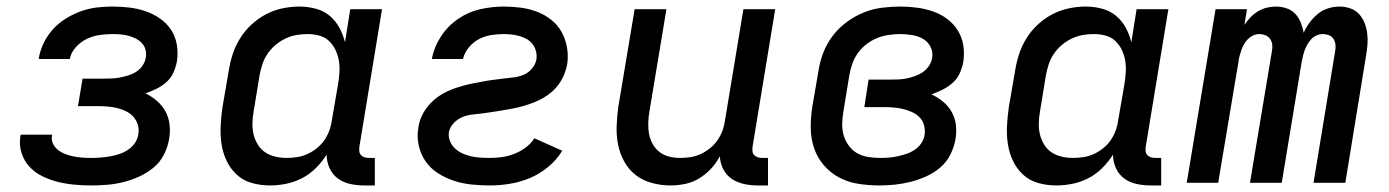

<svg xmlns="http://www.w3.org/2000/svg" viewBox="-20 -558 4240 586"><path d="M258 8Q232 8 206 5.5Q180 3 156 -3Q132 -9 109.5 -20Q87 -31 70.5 -48.5Q54 -66 46 -90.5Q38 -115 42 -141Q42 -142 42.5 -144Q43 -146 44 -147H139Q139 -147 139 -146Q139 -145 139 -144Q136 -131 142 -119Q148 -107 158 -99.5Q168 -92 180 -87.5Q192 -83 205 -80.5Q218 -78 231 -77Q244 -76 258 -76Q272 -76 286 -77Q300 -78 314.5 -80.5Q329 -83 343 -87.5Q357 -92 369.5 -100Q382 -108 391 -120.5Q400 -133 402 -147Q405 -162 401 -176Q397 -190 388 -200.5Q379 -211 366.5 -217.5Q354 -224 340.5 -227.5Q327 -231 312 -232.5Q297 -234 282 -234H218L232 -318H296Q309 -318 321.5 -318.5Q334 -319 346.5 -321.5Q359 -324 372 -328Q385 -332 396.5 -339.5Q408 -347 415.5 -358.5Q423 -370 425 -382Q427 -395 424 -406.5Q421 -418 413 -426.5Q405 -435 394 -440.5Q383 -446 371.5 -449Q360 -452 347.5 -453Q335 -454 322 -454Q303 -454 283 -451Q263 -448 244.5 -439Q226 -430 211.5 -414Q197 -398 193 -378H98Q102 -403 113 -426Q124 -449 141 -468Q158 -487 180.5 -501Q203 -515 226.5 -523.5Q250 -532 274 -535Q298 -538 322 -538Q349 -538 374.5 -535Q400 -532 423.5 -524Q447 -516 467.5 -502Q488 -488 501.5 -468Q515 -448 519.5 -422.5Q524 -397 520 -371Q517 -354 509.5 -337Q502 -320 488 -307.5Q474 -295 457.5 -287Q441 -279 424 -273Q443 -264 459 -250Q475 -236 485 -218Q495 -200 497.5 -177.5Q500 -155 496 -133Q492 -109 480 -85.5Q468 -62 447.5 -45.5Q427 -29 403.5 -18.5Q380 -8 355.5 -2Q331 4 306.5 6Q282 8 258 8Z M804 8Q775 8 748.5 0.5Q722 -7 702.5 -25Q683 -43 671.5 -67.5Q660 -92 656 -119Q652 -146 653.5 -174.5Q655 -203 659 -231L678 -341Q682 -367 690 -392Q698 -417 712.5 -440.5Q727 -464 747.5 -483Q768 -502 792 -514.5Q816 -527 842 -532.5Q868 -538 894 -538Q919 -538 943.5 -531.5Q968 -525 986 -510Q1004 -495 1015.5 -474Q1027 -453 1033 -429L1049 -530H1146L1077 -111Q1076 -104 1076.5 -97Q1077 -90 1081.5 -85Q1086 -80 1092.5 -78Q1099 -76 1106 -76H1124V8H1092Q1070 8 1049 3.5Q1028 -1 1011.5 -13Q995 -25 986 -44.5Q977 -64 977 -86Q977 -86 977 -86Q977 -86 977 -86Q963 -64 944 -45Q925 -26 901.5 -14Q878 -2 853 3Q828 8 804 8ZM855 -76Q871 -76 887 -78.5Q903 -81 918.5 -88Q934 -95 947.5 -106Q961 -117 970.5 -131Q980 -145 985.5 -160.5Q991 -176 993 -192L1012 -302Q1015 -320 1016 -338.5Q1017 -357 1014 -374Q1011 -391 1003.5 -406.5Q996 -422 983.5 -433.5Q971 -445 954 -449.5Q937 -454 918 -454Q901 -454 884 -451Q867 -448 850.5 -440Q834 -432 820 -420Q806 -408 796 -393Q786 -378 780.5 -361Q775 -344 772 -327L754 -217Q751 -200 750.5 -182Q750 -164 754 -147.5Q758 -131 767 -116.5Q776 -102 789.5 -93Q803 -84 820 -80Q837 -76 855 -76Z M1474 8Q1446 8 1418 5Q1390 2 1364.5 -6.5Q1339 -15 1316.5 -29.5Q1294 -44 1279 -65.5Q1264 -87 1258 -114Q1252 -141 1257 -169Q1259 -185 1265.5 -200Q1272 -215 1281.5 -228Q1291 -241 1303.5 -252Q1316 -263 1330.5 -271.5Q1345 -280 1360 -285.5Q1375 -291 1390.5 -295.5Q1406 -300 1421.5 -303Q1437 -306 1452.5 -309Q1468 -312 1483.5 -314Q1499 -316 1514.5 -318Q1530 -320 1545.5 -321.5Q1561 -323 1576.5 -329Q1592 -335 1603 -348Q1614 -361 1617 -376Q1619 -389 1616 -401Q1613 -413 1606 -422.5Q1599 -432 1589 -438Q1579 -444 1567 -447.5Q1555 -451 1542.5 -452.5Q1530 -454 1518 -454Q1499 -454 1479.5 -451Q1460 -448 1442.5 -439Q1425 -430 1411.5 -414Q1398 -398 1393 -378H1298Q1305 -415 1326 -447Q1347 -479 1378.5 -500.5Q1410 -522 1446 -530Q1482 -538 1518 -538Q1544 -538 1570 -534.5Q1596 -531 1619.5 -522Q1643 -513 1662.5 -497.5Q1682 -482 1694 -460.5Q1706 -439 1710.5 -413Q1715 -387 1711 -361Q1708 -346 1702 -331Q1696 -316 1686.5 -302.5Q1677 -289 1664.5 -278Q1652 -267 1638 -259Q1624 -251 1608.5 -245Q1593 -239 1577.5 -234.5Q1562 -230 1546.5 -227Q1531 -224 1515.5 -221.5Q1500 -219 1484.5 -216.5Q1469 -214 1453.5 -212Q1438 -210 1422.5 -208.5Q1407 -207 1392 -201Q1377 -195 1365 -182.5Q1353 -170 1350 -154Q1348 -140 1353.5 -127Q1359 -114 1368.5 -105Q1378 -96 1391 -90Q1404 -84 1417.5 -81Q1431 -78 1445.5 -77Q1460 -76 1474 -76Q1493 -76 1511.5 -78.5Q1530 -81 1548.5 -88Q1567 -95 1583.5 -107Q1600 -119 1611 -136L1696 -98Q1679 -70 1653 -48.5Q1627 -27 1597 -14.5Q1567 -2 1536 3Q1505 8 1474 8Z M2026 8Q1998 8 1970 0.5Q1942 -7 1920.5 -23.5Q1899 -40 1885.5 -64.5Q1872 -89 1866.5 -116Q1861 -143 1862 -172.5Q1863 -202 1867 -231L1917 -530H2014L1962 -217Q1959 -200 1958.5 -182.5Q1958 -165 1961 -149Q1964 -133 1972 -118.5Q1980 -104 1993 -94Q2006 -84 2022.5 -80Q2039 -76 2056 -76Q2072 -76 2088 -78.5Q2104 -81 2119 -88Q2134 -95 2147.5 -106Q2161 -117 2170.5 -131Q2180 -145 2185.5 -160.5Q2191 -176 2193 -192L2249 -530H2346L2277 -111Q2276 -104 2276.5 -97Q2277 -90 2281.5 -85Q2286 -80 2292.5 -78Q2299 -76 2306 -76H2324V8H2292Q2271 8 2250.5 3.5Q2230 -1 2213.5 -12Q2197 -23 2187.5 -41.5Q2178 -60 2177 -81Q2166 -60 2149.5 -42.5Q2133 -25 2113 -13Q2093 -1 2070.5 3.5Q2048 8 2026 8Z M2664 8Q2631 8 2599.5 3Q2568 -2 2541.5 -16Q2515 -30 2495 -53Q2475 -76 2465 -105Q2455 -134 2454.5 -166.5Q2454 -199 2459 -231L2478 -341Q2482 -369 2492.5 -396.5Q2503 -424 2521 -448Q2539 -472 2564 -490.5Q2589 -509 2616.5 -520Q2644 -531 2672.5 -534.5Q2701 -538 2729 -538Q2754 -538 2779.5 -534.5Q2805 -531 2828 -523Q2851 -515 2870.5 -500.5Q2890 -486 2903 -465.5Q2916 -445 2920 -420Q2924 -395 2920 -369Q2917 -352 2909.5 -335Q2902 -318 2888 -305.5Q2874 -293 2857 -284.5Q2840 -276 2823 -270Q2842 -261 2858 -248Q2874 -235 2884.5 -216.5Q2895 -198 2897.5 -176Q2900 -154 2896 -132Q2892 -109 2880.5 -86Q2869 -63 2849.5 -46.5Q2830 -30 2806.5 -19.5Q2783 -9 2759 -3Q2735 3 2711.5 5.5Q2688 8 2664 8ZM2666 -76Q2680 -76 2693 -77Q2706 -78 2719.5 -81Q2733 -84 2746.5 -88.5Q2760 -93 2772 -101Q2784 -109 2792 -121Q2800 -133 2802 -147Q2804 -161 2800.5 -175Q2797 -189 2787.5 -199Q2778 -209 2765.5 -215Q2753 -221 2739.5 -224.5Q2726 -228 2711.5 -229.5Q2697 -231 2682 -231H2618L2631 -315H2696Q2709 -315 2721.5 -315.5Q2734 -316 2746.5 -318.5Q2759 -321 2772 -325.5Q2785 -330 2796 -337.5Q2807 -345 2815 -356.5Q2823 -368 2825 -381Q2828 -399 2820 -415Q2812 -431 2797 -439.5Q2782 -448 2764 -451Q2746 -454 2728 -454Q2711 -454 2693 -451.5Q2675 -449 2657.5 -442Q2640 -435 2624.5 -423Q2609 -411 2598 -395.5Q2587 -380 2581 -362.5Q2575 -345 2572 -327L2554 -217Q2551 -199 2550.5 -180.5Q2550 -162 2555 -145Q2560 -128 2570.5 -113.5Q2581 -99 2596 -90.5Q2611 -82 2629 -79Q2647 -76 2666 -76Z M3204 8Q3175 8 3148.5 0.5Q3122 -7 3102.5 -25Q3083 -43 3071.5 -67.5Q3060 -92 3056 -119Q3052 -146 3053.5 -174.5Q3055 -203 3059 -231L3078 -341Q3082 -367 3090 -392Q3098 -417 3112.5 -440.5Q3127 -464 3147.5 -483Q3168 -502 3192 -514.5Q3216 -527 3242 -532.5Q3268 -538 3294 -538Q3319 -538 3343.5 -531.5Q3368 -525 3386 -510Q3404 -495 3415.5 -474Q3427 -453 3433 -429L3449 -530H3546L3477 -111Q3476 -104 3476.5 -97Q3477 -90 3481.5 -85Q3486 -80 3492.5 -78Q3499 -76 3506 -76H3524V8H3492Q3470 8 3449 3.5Q3428 -1 3411.5 -13Q3395 -25 3386 -44.5Q3377 -64 3377 -86Q3377 -86 3377 -86Q3377 -86 3377 -86Q3363 -64 3344 -45Q3325 -26 3301.5 -14Q3278 -2 3253 3Q3228 8 3204 8ZM3255 -76Q3271 -76 3287 -78.5Q3303 -81 3318.5 -88Q3334 -95 3347.5 -106Q3361 -117 3370.5 -131Q3380 -145 3385.5 -160.5Q3391 -176 3393 -192L3412 -302Q3415 -320 3416 -338.5Q3417 -357 3414 -374Q3411 -391 3403.5 -406.5Q3396 -422 3383.5 -433.5Q3371 -445 3354 -449.5Q3337 -454 3318 -454Q3301 -454 3284 -451Q3267 -448 3250.5 -440Q3234 -432 3220 -420Q3206 -408 3196 -393Q3186 -378 3180.5 -361Q3175 -344 3172 -327L3154 -217Q3151 -200 3150.5 -182Q3150 -164 3154 -147.5Q3158 -131 3167 -116.5Q3176 -102 3189.5 -93Q3203 -84 3220 -80Q3237 -76 3255 -76Z M3602 0 3690 -530H3786L3778 -482Q3786 -494 3796.5 -505Q3807 -516 3819.5 -523.5Q3832 -531 3846 -534.5Q3860 -538 3874 -538Q3874 -538 3874 -538Q3874 -538 3874 -538Q3891 -538 3907 -532.5Q3923 -527 3933.5 -515.5Q3944 -504 3950 -489Q3956 -474 3959 -458Q3966 -474 3977 -489Q3988 -504 4002 -515.5Q4016 -527 4033.5 -532.5Q4051 -538 4068 -538Q4068 -538 4068 -538Q4068 -538 4068 -538Q4085 -538 4101 -532.5Q4117 -527 4128 -515Q4139 -503 4145 -487.5Q4151 -472 4153 -455Q4155 -438 4153.5 -420.5Q4152 -403 4149 -386L4086 0H3989L4055 -402Q4057 -412 4056 -421.5Q4055 -431 4050 -439Q4045 -447 4036 -450.5Q4027 -454 4017 -454Q4008 -454 3998.5 -450Q3989 -446 3982.5 -439Q3976 -432 3971 -423.5Q3966 -415 3962.5 -406Q3959 -397 3957 -388Q3955 -379 3953 -370L3892 0H3795L3862 -402Q3864 -412 3863 -421.5Q3862 -431 3856.5 -439Q3851 -447 3842 -450.5Q3833 -454 3823 -454Q3814 -454 3805 -450Q3796 -446 3789 -439Q3782 -432 3777 -423.5Q3772 -415 3769 -406Q3766 -397 3763.5 -388Q3761 -379 3760 -370L3698 0Z"/></svg>

Font: Iosevka Curly Medium Extended
Style: Italic
Weight: 500
Width: 7
Italic angle: -9°
Monospace: yes
Designer: Belleve Invis
Foundry: Belleve Invis
Version: Version 11.1.0; ttfautohint (v1.8.3)